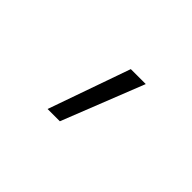

<svg xmlns="http://www.w3.org/2000/svg" viewBox="-54 -320 708 708"><g transform="rotate(45 300.0 33.5)"><path d="M208 194 321 -127H399L272 194Z"/></g></svg>

Font: Iosevka Curly Light Extended
Style: Regular
Weight: 300
Width: 7
Monospace: yes
Designer: Belleve Invis
Foundry: Belleve Invis
Version: Version 11.1.0; ttfautohint (v1.8.3)